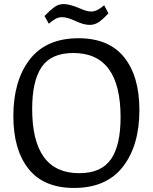

<svg xmlns="http://www.w3.org/2000/svg" viewBox="-20 -919 754 949"><path d="M46 -345Q46 -520 127 -625Q208 -730 368 -730Q518 -730 593.5 -636Q669 -542 669 -375Q669 -200 587.5 -95Q506 10 346 10Q196 10 121 -84.5Q46 -179 46 -345ZM576 -339Q576 -657 343 -657Q233 -657 186 -588Q139 -519 139 -381Q139 -63 371 -63Q481 -63 528.5 -132Q576 -201 576 -339ZM221 -802 200 -840Q227 -868 248 -883.5Q269 -899 295 -899Q323 -899 371 -879Q392 -870 405.5 -866Q419 -862 432 -862Q459 -862 495 -893L516 -853Q493 -828 471.5 -812Q450 -796 424 -796Q407 -796 390 -801Q373 -806 351 -816Q331 -825 316 -829.5Q301 -834 286 -834Q269 -834 254 -825.5Q239 -817 221 -802Z"/></svg>

Font: Enriqueta
Style: Regular
Weight: 400
Designer: Viviana Monsalve, Gustavo Ibarra
Foundry: 72Puntos
Version: Version 2.000